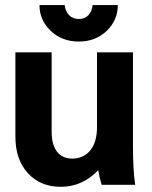

<svg xmlns="http://www.w3.org/2000/svg" viewBox="-20 -720 591 748"><path d="M506.8 0H376Q367.2 -28.3 362.8 -57.1Q301.3 7.8 216.8 7.8Q137.2 7.8 88.6 -45.4Q40 -98.6 40 -187V-516.1H181.2V-206.1Q181.2 -156.2 202.1 -129.2Q223.1 -102.1 261.2 -102.1Q305.7 -102.1 331.8 -134.3Q357.9 -166.5 357.9 -225.1V-516.1H498V-155.8Q498 -54.2 506.8 0ZM287.1 -558.1Q221.2 -558.1 177.5 -599.9Q133.8 -641.6 133.8 -700.2H231.9Q234.4 -676.8 248.8 -661.4Q263.2 -646 287.1 -646Q311 -646 324.7 -661.1Q338.4 -676.3 340.8 -700.2H439Q439 -641.6 395.8 -599.9Q352.5 -558.1 287.1 -558.1Z"/></svg>

Font: LT Superior
Style: Bold
Weight: 400
Designer: Daniel Lyons
Foundry: LyonsType
Version: Version 1.000